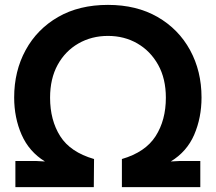

<svg xmlns="http://www.w3.org/2000/svg" viewBox="-20 -766 883 786"><path d="M364 0H43V-107H126L164 -105Q99 -145 68.5 -214.5Q38 -284 38 -367Q38 -475 85 -561Q132 -647 218 -696.5Q304 -746 422 -746Q539 -746 625 -696.5Q711 -647 758 -561Q805 -475 805 -367Q805 -284 775 -214.5Q745 -145 679 -105L717 -107H800V0H479V-115Q575 -143 617 -208.5Q659 -274 659 -366Q659 -444 627.5 -500.5Q596 -557 542.5 -588Q489 -619 422 -619Q355 -619 301 -588Q247 -557 216 -500.5Q185 -444 185 -366Q185 -274 226.5 -208.5Q268 -143 365 -115Z"/></svg>

Font: Kreadon
Style: Bold
Weight: 700
Designer: Reiya WATANABE
Foundry: StudioGnu
Version: Version 1.003; ttfautohint (v1.8.4.7-5d5b);gftools[0.9.32]